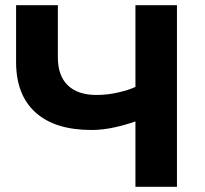

<svg xmlns="http://www.w3.org/2000/svg" viewBox="-20 -720 789 740"><path d="M502 0V-252Q462 -238 425 -230Q377 -219 333 -219Q192 -219 117 -286.5Q42 -354 42 -481V-700H203V-499Q203 -428 241.5 -391Q280 -354 352 -354Q398 -354 441 -365Q473 -372 502 -385V-700H662V0Z"/></svg>

Font: Montserrat Z
Style: Bold
Weight: 700
Designer: Julieta Ulanovsky
Foundry: Julieta Ulanovsky
Version: Version 8.000